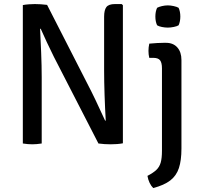

<svg xmlns="http://www.w3.org/2000/svg" viewBox="-20 -707 993 946"><path d="M245.5 -427Q227 -464 211 -498.5Q195 -533 180.5 -565.5L177.5 -565Q180 -514 182.8 -447.8Q185.5 -381.5 185.5 -326.5V0Q172.5 2 160.8 3Q149 4 139 4Q129.5 4 117 3Q104.5 2 92.5 0V-682Q104.5 -684.5 122.2 -685.8Q140 -687 151.5 -687Q164.5 -687 181 -686Q197.5 -685 212 -683L430 -256.5Q449.5 -217.5 466.2 -180.8Q483 -144 498 -112.5L501 -113Q497.5 -172 495.2 -239.8Q493 -307.5 493 -359.5V-624.5Q493 -657.5 504.2 -672.2Q515.5 -687 546.5 -687H579.5L585.5 -681.5V-1Q573.5 1.5 556.8 2.8Q540 4 525 4Q510.5 4 495 3Q479.5 2 465 0ZM874 25Q874 83 861.5 121Q849 159 818.8 182.2Q788.5 205.5 735 219.5Q725 210 717.2 194Q709.5 178 706.5 159.5Q734.5 145 750 130.5Q765.5 116 771.8 94Q778 72 778 36V-370.5Q778 -397.5 768.8 -409.8Q759.5 -422 735 -422H715.5Q711.5 -438.5 711.5 -456.5Q711.5 -473.5 715.5 -492Q735 -494 754.8 -495Q774.5 -496 786 -496H798.5Q833.5 -496 853.8 -473.2Q874 -450.5 874 -411ZM745.5 -625.5Q745.5 -650 754 -668.5Q763 -673.5 778 -677Q793 -680.5 807 -680.5Q820 -680.5 836 -677Q852 -673.5 860 -668.5Q868.5 -650 868.5 -625.5Q868.5 -601 860 -582.5Q852.5 -577.5 836.2 -574.2Q820 -571 807 -571Q793 -571 777.8 -574Q762.5 -577 754 -582.5Q745.5 -601 745.5 -625.5Z"/></svg>

Font: Signika Negative SC
Style: Regular
Weight: 400
Designer: Anna Giedryś
Foundry: Anna Giedryś
Version: Version 2.000; ttfautohint (v1.8.3) -l 8 -r 50 -G 200 -x 9 -